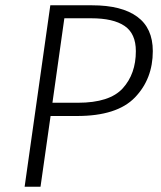

<svg xmlns="http://www.w3.org/2000/svg" viewBox="-20 -705 607 725"><path d="M557 -512Q557 -407 489.5 -337Q422 -267 271 -267H171L133 0H73L170 -685H328Q439 -685 498 -642Q557 -599 557 -512ZM493 -512Q493 -578 450.5 -607Q408 -636 324 -636H223L178 -317H274Q394 -317 443.5 -371.5Q493 -426 493 -512Z"/></svg>

Font: FiraGO Light
Style: Italic
Weight: 300
Italic angle: -8°
Designer: bBox Type GmbH
Foundry: bBox Type GmbH
Version: Version 1.001